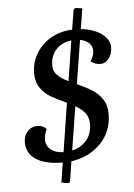

<svg xmlns="http://www.w3.org/2000/svg" viewBox="-55 -774 613 880"><g transform="rotate(-5 251.0 -334.0)"><path d="M192 59 206 -32Q127 -32 84 -60Q41 -88 41 -139Q41 -169 59 -189Q77 -209 106 -209Q118 -209 129 -204Q140 -199 146 -191Q134 -164 134 -144Q134 -115 155.5 -97.5Q177 -80 214 -79L249 -303Q203 -324 176.5 -339.5Q150 -355 130.5 -382.5Q111 -410 111 -451Q111 -498 134.5 -539Q158 -580 201 -606Q244 -632 302 -635L317 -726L324 -732Q335 -732 357 -728L342 -634Q400 -628 436.5 -601.5Q473 -575 473 -539Q473 -508 456.5 -487.5Q440 -467 419 -467Q392 -467 373 -483Q390 -508 390 -530Q390 -551 375 -565.5Q360 -580 334 -585L302 -384Q344 -365 371 -348Q398 -331 416.5 -303.5Q435 -276 435 -236Q435 -155 382 -100.5Q329 -46 246 -34L232 58L226 64Q210 64 192 59ZM197 -478Q197 -452 214.5 -434.5Q232 -417 265 -401L294 -586Q251 -581 224 -552.5Q197 -524 197 -478ZM346 -198Q346 -227 330.5 -247Q315 -267 286 -284L254 -83Q294 -92 320 -121.5Q346 -151 346 -198Z"/></g></svg>

Font: Caladea
Style: Italic
Weight: 400
Italic angle: -9°
Designer: Carolina Giovagnoli and Andres Torresi
Foundry: Carolina Giovagnoli & Andres Torresi
Version: Version 1.001